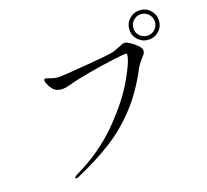

<svg xmlns="http://www.w3.org/2000/svg" viewBox="-139 -1003 1279 1184"><g transform="rotate(-20 500.0 -411.5)"><path d="M789 -737Q789 -777 817 -804.5Q845 -832 885 -832Q925 -832 952.5 -804Q980 -776 980 -737Q980 -697 952 -669.5Q924 -642 885 -642Q845 -642 817 -669.5Q789 -697 789 -737ZM954 -737Q954 -766 933.5 -786.5Q913 -807 885 -807Q856 -807 835.5 -786.5Q815 -766 815 -737Q815 -708 835.5 -688Q856 -668 885 -668Q914 -668 934 -688.5Q954 -709 954 -737ZM163 4Q163 -3 183 -13Q355 -96 476 -219Q597 -342 659.5 -452Q722 -562 724 -601Q724 -610 714 -610Q703 -610 629.5 -601Q556 -592 470 -577Q384 -562 320 -544Q297 -538 280 -538Q246 -538 226 -555Q212 -567 200.5 -589.5Q189 -612 189 -625Q189 -635 199 -635Q207 -635 223 -628Q256 -615 288 -615Q311 -615 466 -627Q621 -639 649 -647Q663 -651 685 -660Q719 -675 732 -675Q744 -675 767 -660Q790 -645 808.5 -625.5Q827 -606 827 -592Q827 -581 820.5 -571Q814 -561 801 -548Q799 -545 786.5 -530.5Q774 -516 764 -498Q696 -368 611 -276Q526 -184 425 -120Q324 -56 187 4Q175 9 170 9Q163 9 163 4Z"/></g></svg>

Font: Shippori Mincho
Style: Regular
Weight: 400
Designer: FONTDASU
Foundry: FONTDASU / Google Inc. / but / Adobe
Version: Version 3.110; ttfautohint (v1.8.3)